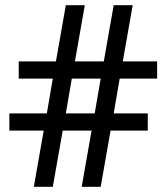

<svg xmlns="http://www.w3.org/2000/svg" viewBox="-20 -718 640 738"><path d="M440 -416 417 -282H548V-216H405L367 0H294L332 -216H221L183 0H110L148 -216H16V-282H160L183 -416H52V-482H195L233 -698H306L268 -482H379L417 -698H490L452 -482H584V-416ZM367 -416H256L233 -282H344Z"/></svg>

Font: iA Writer Duo S
Style: Regular
Weight: 400
Designer: Mike Abbink, Paul van der Laan, Pieter van Rosmalen, Oliver Reichenstein
Foundry: Bold Monday and Information Architects Inc.
Version: Version 2.000